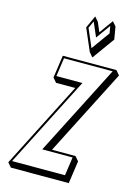

<svg xmlns="http://www.w3.org/2000/svg" viewBox="-167 -1237 957 1354"><g transform="rotate(15 311.5 -560.0)"><path d="M595.3 -825H203.6L179.9 -660L207.1 -628.2L347.1 -628.2L26.8 0L54 31.8H476.7L500.4 -133.2L473.2 -165H301.8L622.5 -793.2ZM352.8 -1152 311 -1061 380.9 -899 408.2 -867.2 524.7 -1029.2 509.2 -1120.2 481.9 -1152 409.7 -1051.7 380.1 -1120.2ZM351.5 -1115 396.9 -1010 472.5 -1114.9 481.5 -1062.8 385.2 -929.1 327.6 -1062.8ZM571.7 -810 234.6 -150H456L436.6 -15H50.4L387 -675H197L216.5 -810Z"/></g></svg>

Font: Blink
Style: 3DObl
Weight: 400
Designer: Mew Too
Foundry: Cannot Into Space Fonts
Version: Version 001.000